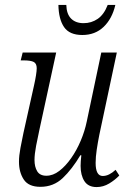

<svg xmlns="http://www.w3.org/2000/svg" viewBox="-20 -749 524 779"><path d="M372 10Q338 10 322.5 -14Q307 -38 307 -76Q307 -93 310 -119H306Q272 -62 234.5 -26.5Q197 9 144 9Q96 9 76.5 -20.5Q57 -50 57 -93Q57 -117 63 -149Q69 -181 75 -209L118 -402Q123 -424 126 -443Q129 -462 129 -472Q129 -491 117 -497.5Q105 -504 76 -504H64L72 -536H208L140 -223Q133 -192 126.5 -157.5Q120 -123 120 -100Q120 -72 131 -54Q142 -36 168 -36Q195 -36 220.5 -55.5Q246 -75 268.5 -107Q291 -139 307.5 -178Q324 -217 332 -256L391 -536H454L383 -202Q377 -172 372.5 -142Q368 -112 368 -88Q368 -35 397 -35Q410 -35 423 -41.5Q436 -48 449 -60L464 -37Q447 -19 423 -4.5Q399 10 372 10ZM314 -607Q262 -607 240 -639Q218 -671 217 -729H249Q250 -692 268.5 -673.5Q287 -655 319 -655Q351 -655 376.5 -672.5Q402 -690 417 -729H448Q435 -673 400.5 -640Q366 -607 314 -607Z"/></svg>

Font: Noto Serif Condensed Light
Style: Italic
Weight: 300
Width: 3
Italic angle: -12°
Designer: Monotype Design Team
Foundry: Monotype Imaging Inc.
Version: Version 2.014; ttfautohint (v1.8.4.7-5d5b)